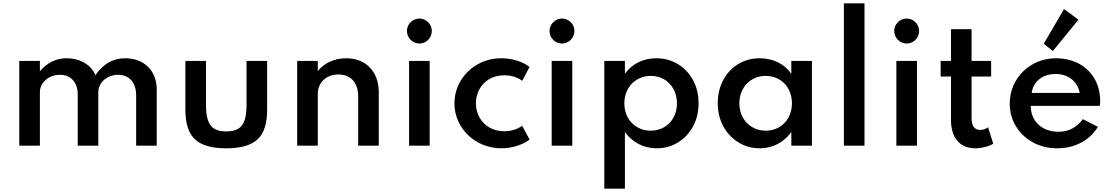

<svg xmlns="http://www.w3.org/2000/svg" viewBox="-20 -880 6721 1160"><path d="M221 0V-324C221 -379 272.5 -428 341.5 -428C375 -428 401 -417.5 420.5 -396C440 -374.5 449.5 -345.5 449.5 -309.5V0H574V-323.5C574 -379 625 -428 693 -428C726.5 -428 753 -417 773 -395C792.5 -372.5 802.5 -342.5 802.5 -304.5V0H927V-338.5C927 -457 846.5 -528 737 -528C659.5 -528 602.5 -492 556.5 -426.5C543.5 -457.5 521.5 -482 490 -500.5C458.5 -519 422.5 -528 382 -528C319.5 -528 268.5 -503 221 -450.5V-512H96.5V0Z M1347 16C1435 16 1498 -2 1536.5 -38.5C1575 -74.5 1594 -134 1594 -217.5V-512H1469.5V-245.5C1469.5 -188 1460.5 -147 1442 -122.5C1423.5 -98 1391.5 -86 1347 -86C1302.5 -86 1271 -98 1252.5 -122.5C1234 -147 1224.5 -188 1224.5 -245.5V-512H1100V-217.5C1100 -134 1119 -74.5 1157.5 -38.5C1196 -2 1259 16 1347 16Z M1900 0V-314C1900 -377.5 1947.5 -430 2024.5 -430C2099 -430 2144 -382 2144 -296.5V0H2268.5V-322.5C2268.5 -448 2190 -528 2072 -528C1996 -528 1935.5 -496 1900 -450.5V-512H1775.5V0Z M2514 -617C2555 -617 2589 -651 2589 -693C2589 -734 2555 -768 2514 -768C2473 -768 2438.5 -734 2438.5 -693C2438.5 -651 2473 -617 2514 -617ZM2576 0V-512H2451.5V0Z M3008.5 16C3076 16 3139 -6 3179.5 -36.5L3134.5 -120.5C3108 -100 3069.5 -87 3027.5 -87C2993.5 -87 2963.5 -94.5 2937.5 -109.5C2885.5 -139.5 2855.5 -192.5 2855.5 -256C2855.5 -286 2862.5 -314 2876 -340C2903.5 -391.5 2956 -425 3026.5 -425C3069.5 -425 3105.5 -414 3135 -391.5L3179.5 -475.5C3159.5 -491 3134.5 -504 3104 -513.5C3073.5 -523 3041.5 -528 3008 -528C2848 -528 2725.5 -403.5 2725.5 -256C2725.5 -103 2854 16 3008.5 16Z M3375.5 -617C3416.5 -617 3450.5 -651 3450.5 -693C3450.5 -734 3416.5 -768 3375.5 -768C3334.5 -768 3300 -734 3300 -693C3300 -651 3334.5 -617 3375.5 -617ZM3437.5 0V-512H3313V0Z M3755.5 260V-82C3800 -20 3869.5 16 3947 16C3995.5 16 4038.5 4 4077 -20C4115 -43.5 4145 -76 4167.5 -117C4189.5 -158 4200.5 -204.5 4200.5 -256C4200.5 -308.5 4189.5 -355 4167 -396C4144.5 -436.5 4114.5 -469 4076 -492.5C4037.5 -516 3993.5 -528 3944 -528C3866 -528 3797 -493.5 3755.5 -434V-512H3631V260ZM3911.5 -90.5C3881 -90.5 3853.5 -97.5 3829.5 -112C3781 -140 3752 -192 3752 -256C3752 -351.5 3820.5 -421.5 3911.5 -421.5C3942 -421.5 3969.5 -414.5 3993 -400.5C4040.5 -372 4070 -319.5 4070 -255.5C4070 -159.5 4003 -90.5 3911.5 -90.5Z M4570.5 16C4648 16 4715.5 -20 4761 -82V0H4885.5V-512H4761V-433.5C4741.5 -463 4714.5 -486.5 4681 -503C4647.5 -519.5 4610.5 -528 4570.5 -528C4521.5 -528 4478 -516 4439.5 -492.5C4401 -469 4371 -436.5 4349.5 -396C4327.5 -355 4316.5 -308.5 4316.5 -256.5C4316.5 -204 4328 -157 4350.5 -116C4373 -75 4403.5 -43 4442 -19.5C4480.5 4.5 4523 16 4570.5 16ZM4606 -90.5C4514.5 -90.5 4447 -160.5 4447 -256C4447 -351.5 4514.5 -421.5 4606 -421.5C4698 -421.5 4764.5 -352.5 4764.5 -256C4764.5 -160 4698 -90.5 4606 -90.5Z M5203 0V-860H5078.5V0Z M5458 -617C5499 -617 5533 -651 5533 -693C5533 -734 5499 -768 5458 -768C5417 -768 5382.5 -734 5382.5 -693C5382.5 -651 5417 -617 5458 -617ZM5520 0V-512H5395.5V0Z M5872.5 16C5910 16 5951 6 5981 -11.5L5949.5 -111C5935 -100.5 5919.5 -95 5902 -95C5868.5 -95 5850 -119.5 5850 -164V-417.5H5968V-512H5850V-703.5H5725.5V-512H5663V-417.5H5725.5V-155.5C5725.5 -101 5738.5 -59 5764.5 -29C5790 1 5826 16 5872.5 16Z M6495.5 -761 6408.5 -825.5 6286 -615.5 6341 -572ZM6367.5 16C6420.5 16 6468.5 4.5 6512 -18.5C6555 -41 6588.5 -73 6613 -113.5L6522.5 -160C6483 -108.5 6436 -84 6374 -84C6275.5 -84 6207.5 -147.5 6207.5 -240.5H6624.5C6626.5 -254 6627 -257 6627 -265.5C6627 -318 6616 -363.5 6593.5 -403C6548.5 -481.5 6465.5 -528 6359 -528C6203.5 -528 6080.5 -407 6080.5 -255C6080.5 -203.5 6093 -157.5 6118.5 -116.5C6143.5 -75.5 6177.5 -43 6221 -19.5C6264 4 6313 16 6367.5 16ZM6213 -318.5C6223 -389 6279.5 -433 6358.5 -433C6433.5 -433 6490.5 -388 6503.5 -318.5Z"/></svg>

Font: Spartan SemiBold
Style: Regular
Weight: 600
Designer: Matt Bailey, Mirko Velimirovic
Foundry: Matt Bailey
Version: Version 1.003